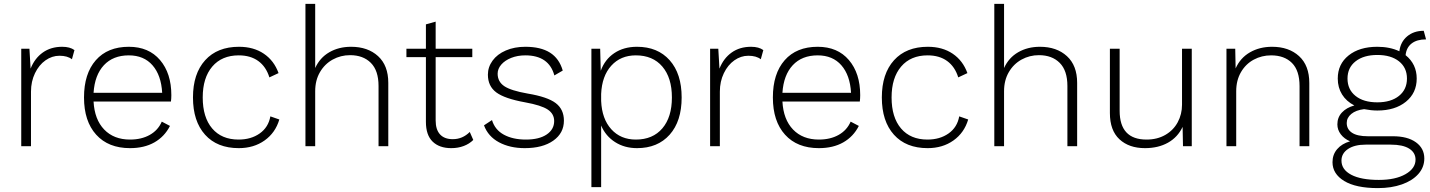

<svg xmlns="http://www.w3.org/2000/svg" viewBox="-20 -750 7336 985"><path d="M362 -493 349 -446Q326 -464 285 -464Q247 -464 213.5 -440.5Q180 -417 159.5 -374.5Q139 -332 139 -280V0H89V-500H131L137 -398Q158 -451 199.5 -480.5Q241 -510 299 -510Q339 -510 362 -493Z M857 -229H460Q465 -137 514.5 -85.5Q564 -34 647 -34Q706 -34 748.5 -58Q791 -82 810 -126L852 -104Q824 -49 772 -19.5Q720 10 647 10Q536 10 473.5 -59Q411 -128 411 -250Q411 -372 471.5 -441Q532 -510 641 -510Q743 -510 801 -442Q859 -374 859 -262Q859 -245 857 -229ZM460 -274H812Q807 -364 762.5 -415Q718 -466 641 -466Q560 -466 513 -415.5Q466 -365 460 -274Z M1409 -375 1362 -353Q1345 -408 1305 -437Q1265 -466 1205 -466Q1118 -466 1069 -408.5Q1020 -351 1020 -250Q1020 -148 1068.5 -91Q1117 -34 1204 -34Q1268 -34 1312.5 -65.5Q1357 -97 1367 -153L1413 -137Q1393 -69 1337.5 -29.5Q1282 10 1205 10Q1094 10 1032 -59Q970 -128 970 -250Q970 -372 1032.5 -441Q1095 -510 1206 -510Q1281 -510 1333.5 -474.5Q1386 -439 1409 -375Z M1972 -325V0H1922V-309Q1922 -388 1882.5 -427.5Q1843 -467 1776 -467Q1728 -467 1687 -444.5Q1646 -422 1621.5 -380Q1597 -338 1597 -282V0H1547V-730H1597V-401Q1621 -454 1669.5 -482Q1718 -510 1781 -510Q1867 -510 1919.5 -462Q1972 -414 1972 -325Z M2408 -32Q2388 -12 2359 -1Q2330 10 2295 10Q2234 10 2199.5 -23.5Q2165 -57 2165 -125V-457H2065V-500H2165V-625L2215 -639V-500H2403V-457H2215V-132Q2215 -85 2237.5 -60.5Q2260 -36 2303 -36Q2353 -36 2390 -73Z M2463 -107 2504 -134Q2519 -84 2565 -59Q2611 -34 2678 -34Q2746 -34 2784.5 -60Q2823 -86 2823 -129Q2823 -166 2790 -188Q2757 -210 2674 -225Q2569 -244 2526 -276Q2483 -308 2483 -367Q2483 -406 2507 -439Q2531 -472 2575 -491Q2619 -510 2675 -510Q2754 -510 2801.5 -480Q2849 -450 2867 -388L2824 -363Q2796 -466 2675 -466Q2635 -466 2602.5 -453Q2570 -440 2551.5 -418.5Q2533 -397 2533 -372Q2533 -331 2567 -308Q2601 -285 2687 -270Q2789 -253 2831 -221Q2873 -189 2873 -131Q2873 -67 2818.5 -28.5Q2764 10 2672 10Q2596 10 2540 -20Q2484 -50 2463 -107Z M3477 -250Q3477 -128 3415.5 -59Q3354 10 3248 10Q3184 10 3135.5 -21Q3087 -52 3064 -106V210H3014V-500H3059L3062 -387Q3083 -445 3131.5 -477.5Q3180 -510 3248 -510Q3354 -510 3415.5 -441Q3477 -372 3477 -250ZM3427 -250Q3427 -351 3378 -408.5Q3329 -466 3242 -466Q3164 -466 3116 -413Q3068 -360 3064 -268V-232Q3068 -140 3116 -87Q3164 -34 3242 -34Q3329 -34 3378 -91.5Q3427 -149 3427 -250Z M3896 -493 3883 -446Q3860 -464 3819 -464Q3781 -464 3747.5 -440.5Q3714 -417 3693.5 -374.5Q3673 -332 3673 -280V0H3623V-500H3665L3671 -398Q3692 -451 3733.5 -480.5Q3775 -510 3833 -510Q3873 -510 3896 -493Z M4391 -229H3994Q3999 -137 4048.5 -85.5Q4098 -34 4181 -34Q4240 -34 4282.5 -58Q4325 -82 4344 -126L4386 -104Q4358 -49 4306 -19.5Q4254 10 4181 10Q4070 10 4007.5 -59Q3945 -128 3945 -250Q3945 -372 4005.5 -441Q4066 -510 4175 -510Q4277 -510 4335 -442Q4393 -374 4393 -262Q4393 -245 4391 -229ZM3994 -274H4346Q4341 -364 4296.5 -415Q4252 -466 4175 -466Q4094 -466 4047 -415.5Q4000 -365 3994 -274Z M4943 -375 4896 -353Q4879 -408 4839 -437Q4799 -466 4739 -466Q4652 -466 4603 -408.5Q4554 -351 4554 -250Q4554 -148 4602.5 -91Q4651 -34 4738 -34Q4802 -34 4846.5 -65.5Q4891 -97 4901 -153L4947 -137Q4927 -69 4871.5 -29.5Q4816 10 4739 10Q4628 10 4566 -59Q4504 -128 4504 -250Q4504 -372 4566.5 -441Q4629 -510 4740 -510Q4815 -510 4867.5 -474.5Q4920 -439 4943 -375Z M5506 -325V0H5456V-309Q5456 -388 5416.5 -427.5Q5377 -467 5310 -467Q5262 -467 5221 -444.5Q5180 -422 5155.5 -380Q5131 -338 5131 -282V0H5081V-730H5131V-401Q5155 -454 5203.5 -482Q5252 -510 5315 -510Q5401 -510 5453.5 -462Q5506 -414 5506 -325Z M6094 -500V0H6049L6047 -99Q6022 -46 5972 -18Q5922 10 5854 10Q5772 10 5723 -35.5Q5674 -81 5674 -170V-500H5724V-182Q5724 -34 5862 -34Q5917 -34 5958.5 -58Q6000 -82 6022 -123Q6044 -164 6044 -213V-500Z M6697 -324V0H6647V-308Q6647 -388 6608 -427Q6569 -466 6501 -466Q6453 -466 6412 -444Q6371 -422 6346.5 -380Q6322 -338 6322 -282V0H6272V-500H6317L6319 -399Q6343 -453 6392.5 -481.5Q6442 -510 6506 -510Q6592 -510 6644.5 -462Q6697 -414 6697 -324Z M7287 63Q7287 108 7256.5 142.5Q7226 177 7172 196Q7118 215 7049 215Q6936 215 6876 178.5Q6816 142 6816 82Q6816 43 6840 15Q6864 -13 6906 -25Q6876 -38 6858.5 -61Q6841 -84 6841 -112Q6841 -148 6864.5 -173Q6888 -198 6928 -209Q6887 -230 6865 -265.5Q6843 -301 6843 -347Q6843 -421 6898.5 -465.5Q6954 -510 7046 -510Q7110 -510 7159 -487Q7165 -535 7199 -563.5Q7233 -592 7284 -592L7296 -548Q7249 -548 7222 -527Q7195 -506 7191 -467Q7248 -421 7248 -347Q7248 -273 7192.5 -228Q7137 -183 7046 -183Q7015 -183 6978 -190Q6936 -185 6912.5 -165.5Q6889 -146 6889 -119Q6889 -87 6916 -69Q6943 -51 6997 -51H7126Q7201 -51 7244 -20Q7287 11 7287 63ZM7046 -225Q7116 -225 7157 -258Q7198 -291 7198 -347Q7198 -403 7157 -435.5Q7116 -468 7046 -468Q6976 -468 6934.5 -435.5Q6893 -403 6893 -347Q6893 -291 6934 -258Q6975 -225 7046 -225ZM7242 69Q7242 33 7209.5 12.5Q7177 -8 7115 -8H6986Q6929 -8 6895.5 14.5Q6862 37 6862 74Q6862 120 6912 146.5Q6962 173 7054 173Q7139 173 7190.5 143.5Q7242 114 7242 69Z"/></svg>

Font: Work Sans Light
Style: Regular
Weight: 300
Designer: Wei Huang
Foundry: Wei Huang
Version: Version 1.500